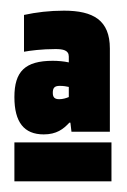

<svg xmlns="http://www.w3.org/2000/svg" viewBox="-20 -656 238 360"><path d="M114 -409H186V-565C186 -618 155 -636 100 -636C73 -636 48 -633 25 -628V-559C36 -561 58 -564 84 -564C98 -564 109 -562 109 -550V-539C100 -541 89 -542 79 -542C27 -542 7 -522 7 -474C7 -427 25 -404 62 -404C86 -404 99 -414 110 -426H112ZM79 -482C79 -491 82 -495 92 -495C99 -495 105 -494 109 -493V-474C104 -472 98 -470 91 -470C82 -470 79 -474 79 -482ZM7 -316H189V-389H7Z"/></svg>

Font: Blinker Headline
Style: Regular
Weight: 900
Width: 4
Designer: Juergen Huber
Foundry: supertype
Version: Version 1.015;PS 1.15;hotconv 1.0.88;makeotf.lib2.5.647800